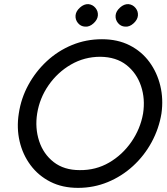

<svg xmlns="http://www.w3.org/2000/svg" viewBox="-20 -900 807 930"><path d="M540 -826Q542 -846 561.5 -863.5Q581 -881 602 -880Q623 -878 636.5 -861.5Q650 -845 648 -824Q646 -804 626.5 -786.5Q607 -769 586 -771Q565 -772 551.5 -788.5Q538 -805 540 -826ZM346 -826Q348 -846 367.5 -863.5Q387 -881 408 -880Q429 -878 442.5 -861.5Q456 -845 454 -824Q452 -804 432.5 -786.5Q413 -769 392 -771Q371 -772 357.5 -788.5Q344 -805 346 -826ZM71 -350Q82 -424 117.5 -489Q153 -554 207 -604Q261 -654 329 -682Q397 -710 474 -710Q550 -710 608 -680.5Q666 -651 703.5 -600Q741 -549 756.5 -484.5Q772 -420 762 -350Q750 -277 714.5 -211.5Q679 -146 624.5 -96Q570 -46 502 -18Q434 10 358 10Q282 10 224 -19.5Q166 -49 128 -100Q90 -151 75 -215.5Q60 -280 71 -350ZM160 -350Q149 -280 169.5 -217Q190 -154 240 -115Q290 -76 366 -76Q444 -75 508.5 -112.5Q573 -150 616.5 -213Q660 -276 673 -350Q684 -421 663 -483.5Q642 -546 592.5 -585Q543 -624 466 -625Q389 -625 324 -587.5Q259 -550 215.5 -487.5Q172 -425 160 -350Z"/></svg>

Font: Jost*
Style: Italic
Weight: 400
Italic angle: -10°
Version: Version 3.7